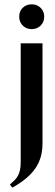

<svg xmlns="http://www.w3.org/2000/svg" viewBox="-20 -696 257 890"><path d="M69 -619Q69 -644 85.5 -660Q102 -676 127 -676Q152 -676 168.5 -659.5Q185 -643 185 -619Q185 -594 168.5 -577.5Q152 -561 127 -561Q102 -561 85.5 -577.5Q69 -594 69 -619ZM177 -34Q177 1 169.5 29Q162 57 145.5 82Q129 107 102.5 129.5Q76 152 37 174L26 159Q38 149 47.5 139.5Q57 130 63.5 118Q70 106 73 90.5Q76 75 76 54V-495H177Z"/></svg>

Font: Moniqa Extra Bold Narrow Heading
Style: Regular
Weight: 800
Width: 4
Designer: Rajesh Rajput
Foundry: Rajesh Rajput
Version: Version 1.000;December 15, 2022;FontCreator 14.0.0.2794 32-b